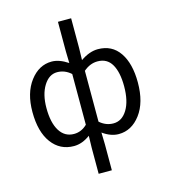

<svg xmlns="http://www.w3.org/2000/svg" viewBox="-143 -909 1105 1250"><g transform="rotate(-15 409.5 -284.0)"><path d="M365.2 228.5V53.7L367.2 -27.3Q313.5 12.7 257.8 12.7Q164.1 12.7 108.4 -62.5Q52.7 -137.7 52.7 -271.5Q52.7 -399.4 112.3 -478Q171.9 -556.6 257.8 -556.6Q308.6 -556.6 367.2 -517.6L365.2 -596.7V-795.9H454.1V-596.7L452.1 -514.6Q512.7 -556.6 569.3 -556.6Q664.1 -556.6 714.8 -482.4Q765.6 -408.2 765.6 -280.3Q765.6 -145.5 706.1 -66.4Q646.5 12.7 559.6 12.7Q505.9 12.7 452.1 -26.4L454.1 53.7V228.5ZM278.3 -63.5Q328.1 -63.5 367.2 -101.6V-443.4Q326.2 -480.5 274.4 -480.5Q219.7 -480.5 183.6 -422.4Q147.5 -364.3 147.5 -272.5Q147.5 -173.8 181.6 -118.7Q215.8 -63.5 278.3 -63.5ZM543.9 -63.5Q601.6 -63.5 637.2 -121.6Q672.9 -179.7 672.9 -279.3Q672.9 -374 642.1 -427.2Q611.3 -480.5 546.9 -480.5Q496.1 -480.5 452.1 -442.4V-99.6Q493.2 -63.5 543.9 -63.5Z"/></g></svg>

Font: irohakakuC Regular
Style: Regular
Weight: 400
Designer: [Source Han Sans]
Ryoko NISHIZUKA Ë•øÂ°öÊ∂ºÂ≠ê (kana & ideographs); Paul D. Hunt (Latin, Greek & Cyrillic); Wenlong ZHAN
Version: Version 1.001.20160904